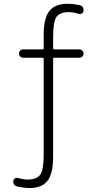

<svg xmlns="http://www.w3.org/2000/svg" viewBox="-20 -760 540 1011"><path d="M73.2 222.7Q49.8 217.8 49.8 194.3Q49.8 186.5 57.1 180.7Q64.5 174.8 72.3 176.8Q104.5 185.5 124 185.5Q172.9 185.5 191.4 160.6Q210 135.7 210 54.7V-451.2Q210 -456.1 205.1 -456.1H101.6Q92.8 -456.1 86.4 -462.4Q80.1 -468.8 80.1 -478Q80.1 -487.3 86.4 -493.7Q92.8 -500 101.6 -500H205.1Q210 -500 210 -504.9V-575.2Q210 -664.1 239.7 -702.1Q269.5 -740.2 337.9 -740.2Q362.3 -740.2 397.5 -733.4Q420.9 -728.5 419.9 -704.1Q419.9 -696.3 413.1 -690.4Q406.2 -684.6 398.4 -686.5Q366.2 -695.3 344.7 -696.3Q295.9 -696.3 277.8 -671.4Q259.8 -646.5 259.8 -565.4V-504.9Q259.8 -500 263.7 -500H398.4Q407.2 -500 413.6 -493.7Q419.9 -487.3 419.9 -478Q419.9 -468.8 413.6 -462.4Q407.2 -456.1 398.4 -456.1H263.7Q259.8 -456.1 259.8 -451.2V65.4Q259.8 154.3 230 192.4Q200.2 230.5 131.8 230.5Q108.4 229.5 73.2 222.7Z"/></svg>

Font: Rounded-L Mgen+ 1m light
Style: Regular
Weight: 200
Designer: [Source Han Sans]
Ryoko NISHIZUKA  (kana & ideographs); Paul D. Hunt (Latin, Greek & Cyrillic); Wenlong ZHANG  (bopomofo
Version: Version 1.059.20150602